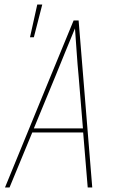

<svg xmlns="http://www.w3.org/2000/svg" viewBox="-20 -825 540 845"><path d="M2 0 203 -490 304 -735H326L386 0H366L346 -242H122L22 0ZM345 -260 326 -490Q321 -542 317.5 -594.5Q314 -647 310 -700Q288 -647 266.5 -594.5Q245 -542 224 -490L129 -260ZM112 -661 144 -805H166L129 -661Z"/></svg>

Font: Iosevka Thin
Style: Italic
Weight: 100
Italic angle: -9°
Monospace: yes
Designer: Belleve Invis
Foundry: Belleve Invis
Version: Version 32.5.0; ttfautohint (v1.8.4)